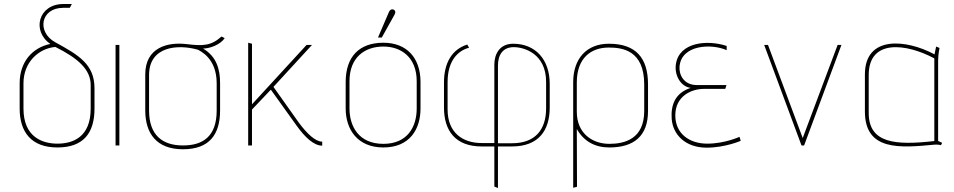

<svg xmlns="http://www.w3.org/2000/svg" viewBox="-20 -725 4755 957"><path d="M432 -184C432 -40 342 -9 266 -9C190 -9 97 -43 97 -184V-310C97 -415 173 -484 256 -491C370 -434 432 -378 432 -301ZM451 -285C451 -404 373 -450 256 -514C162 -565 182 -686 295 -686H328L338 -705H296C171 -705 137 -570 231 -506C142 -488 78 -417 78 -310V-184C78 -68 135 10 266 10C398 10 451 -64 451 -184Z M575 0V-501H556V0Z M1060 -174C1060 -42 988 0 892 0C790 0 723 -51 723 -174V-351C723 -494 865 -506 967 -477C976 -471 1060 -437 1060 -310ZM1077 -310C1077 -379 1060 -443 992 -483C1028 -483 1080 -504 1100 -535L1084 -543C1033 -497 992 -495 912 -505C813 -517 704 -487 704 -354V-175C704 -59 761 19 892 19C1024 19 1077 -55 1077 -175Z M1586 -19C1552 -19 1510 -59 1470 -113L1343 -292L1535 -501H1508L1236 -205V-507L1217 -512V0H1236V-179L1330 -278L1459 -98C1500 -41 1544 1 1586 1Z M2057 -184C2057 -93 2011 -8 1891 -8C1766 -8 1722 -98 1722 -184V-320C1722 -441 1800 -493 1891 -493C1978 -493 2057 -441 2057 -320ZM2076 -316C2076 -437 2007 -512 1891 -512C1770 -512 1703 -442 1703 -316V-184C1703 -82 1760 10 1891 10C2023 10 2076 -82 2076 -184ZM1883 -538 1946 -651C1953 -662 1951 -673 1942 -677C1930 -682 1922 -673 1919 -666L1864 -538Z M2702 -185C2702 -79 2648 -11 2532 -11H2462V-398C2462 -450 2485 -490 2541 -490C2592 -490 2702 -458 2702 -317ZM2462 212V5H2532C2663 5 2720 -73 2720 -189V-307C2720 -427 2650 -507 2538 -507C2469 -507 2444 -454 2444 -403V-12H2381C2287 -12 2211 -63 2211 -179V-316C2211 -423 2263 -473 2318 -487L2309 -503C2233 -479 2193 -412 2193 -314V-189C2193 -73 2250 5 2381 5H2444V205Z M3191 -172C3191 -32 3093 -8 3017 -8C2935 -8 2855 -58 2855 -168V-314C2855 -438 2928 -488 3014 -488C3080 -488 3191 -476 3191 -304ZM2856 206 2855 -82C2891 -19 2947 10 3017 10C3140 10 3210 -47 3210 -172V-304C3210 -437 3149 -507 3015 -507C2904 -507 2837 -433 2837 -315V211Z M3666 -43C3666 -43 3593 -9 3505 -9C3417 -9 3346 -58 3346 -150C3346 -246 3426 -282 3489 -282H3595L3601 -301H3454C3385 -301 3364 -356 3367 -393C3376 -502 3525 -509 3602 -475V-496C3505 -528 3366 -515 3349 -406C3340 -348 3375 -292 3423 -287C3345 -262 3323 -202 3328 -132C3334 -54 3396 11 3502 11C3594 11 3672 -23 3672 -23Z M3988 0 4174 -501H4155L3981 -37L3808 -501H3789L3975 0Z M4637 -22C4444 0 4310 -10 4310 -162V-351C4310 -532 4497 -509 4637 -434ZM4676 -13C4663 -20 4656 -22 4656 -22V-423C4656 -455 4663 -486 4663 -486L4646 -493L4638 -454C4499 -529 4291 -551 4291 -354V-169C4291 29 4468 12 4638 -4C4651 -5 4668 -3 4670 -1Z"/></svg>

Font: Advent Pro
Style: Thin
Weight: 100
Designer: Andreas Kalpakidis
Foundry: Andreas Kalpakidis
Version: Version 2.002 2007